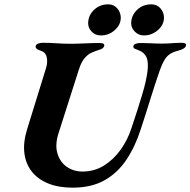

<svg xmlns="http://www.w3.org/2000/svg" viewBox="-20 -852 878 886"><path d="M314.9 14Q250.5 14 202.9 -5.2Q155.2 -24.4 126.9 -60.1Q98.6 -95.8 92.5 -145.4Q86.4 -194.9 105 -255.1L192.5 -538Q201 -565.8 195.4 -588.8Q189.8 -611.9 166.8 -618.4Q141.5 -625.7 144.8 -640.4Q146.4 -647.2 156.1 -650.9Q165.9 -654.6 177 -654.6Q207.9 -654.6 241.2 -652.3Q274.5 -650 303.8 -650Q331.5 -650 371 -651.8Q410.5 -653.6 438.6 -653.6Q465.1 -653.6 460.8 -639.4Q457.3 -628.3 440.5 -623Q423.6 -617.8 405.8 -610.3Q388.1 -603.9 371.6 -585Q355 -566.2 343.9 -530.9L250.1 -237.2Q233 -183.7 245.1 -143.7Q257.1 -103.6 288.6 -82Q320 -60.4 360.8 -60.4Q415.8 -60.4 460.3 -88.4Q504.9 -116.3 537.3 -162Q569.7 -207.6 586.9 -261.6Q602 -305.4 613.7 -342.8Q625.4 -380.3 633.9 -408.1Q642.5 -436 646 -450.2Q661.1 -509.4 662.2 -542.1Q663.3 -574.8 654.4 -590.9Q645.6 -607 629.8 -615.4Q620 -620.7 606.6 -625.2Q593.2 -629.7 595.6 -639.2Q597.3 -646.8 606.4 -650.1Q615.5 -653.5 629.1 -653.5Q652.9 -653.5 669 -652.6Q685 -651.8 699.1 -651.3Q713.2 -650.8 730.3 -650.8Q748.6 -650.8 760.8 -651.7Q773.1 -652.6 785.5 -653.6Q797.9 -654.6 816.9 -654.6Q828.1 -654.6 834.2 -651.7Q840.3 -648.8 837.7 -640.4Q834.2 -626.7 803.8 -618.7Q780.4 -613.1 765.1 -603.1Q749.8 -593.2 739.3 -575.9Q728.7 -558.6 717.9 -529Q693.7 -459.2 673.4 -393.2Q653.1 -327.1 629.8 -256.5Q604.2 -176.2 563.6 -115.2Q522.9 -54.2 462.3 -20.1Q401.7 14 314.9 14ZM644.4 -688.5Q619.4 -688.5 602.4 -705.8Q585.3 -723.2 585.3 -744.3Q585.3 -779.6 611.8 -805.8Q638.4 -832 678.6 -832Q704.4 -832 720.6 -813.3Q736.7 -794.6 736.7 -770.1Q736.7 -748.6 723.9 -730Q711 -711.4 690.1 -700Q669.3 -688.5 644.4 -688.5ZM445.8 -688.5Q420.1 -688.5 403.4 -705.7Q386.8 -723 386.8 -744.5Q386.8 -780.4 413.5 -806.2Q440.3 -832 479.8 -832Q505 -832 521.2 -813.2Q537.3 -794.5 537.3 -770Q537.3 -738.3 510 -713.4Q482.7 -688.5 445.8 -688.5Z"/></svg>

Font: EB Garamond
Style: Italic
Weight: 400
Italic angle: -17.2°
Designer: Georg Duffner and Octavio Pardo
Foundry: Georg Duffner
Version: Version 1.001